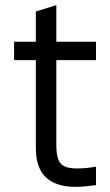

<svg xmlns="http://www.w3.org/2000/svg" viewBox="-20 -723 430 750"><path d="M120 -145V-678L200 -703V-158Q200 -119 208 -99.5Q216 -80 233.5 -72.5Q251 -65 281 -65Q317 -65 355 -72V0Q306 7 276 7Q224 7 189 -10Q154 -27 137 -60.5Q120 -94 120 -145ZM35 -560H355V-488H35Z"/></svg>

Font: TASA Explorer VF
Style: Regular
Weight: 400
Designer: Weizhong Zhang
Foundry: Local Remote
Version: Version 1.000;Glyphs 3.2 (3192)